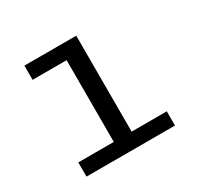

<svg xmlns="http://www.w3.org/2000/svg" viewBox="-144 -837 1038 1007"><g transform="rotate(-30 375.0 -333.5)"><path d="M107 0V-86H322V-581H116V-667H430V-86H643V0Z"/></g></svg>

Font: Inconsolata ExtraExpanded SemiBold
Style: Regular
Weight: 600
Width: 8
Monospace: yes
Designer: Raph Levien, Cyreal, Brenton Simpson
Foundry: Raph Levien, Cyreal, Google
Version: Version 3.001; ttfautohint (v1.8.2.53-6de2)